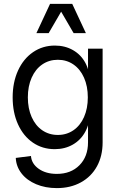

<svg xmlns="http://www.w3.org/2000/svg" viewBox="-20 -750 627 986"><path d="M61 61 139 51Q142 91 179 117Q216 143 272 143Q344 143 388 98.5Q432 54 432 -19V-500H507V-19Q507 51 478 104Q449 157 395.5 186.5Q342 216 272 216Q213 216 165.5 196Q118 176 90.5 140.5Q63 105 61 61ZM45 -250Q45 -327 72.5 -387.5Q100 -448 149.5 -482Q199 -516 262 -516Q314 -516 355 -492.5Q396 -469 418.5 -427Q441 -385 441 -330V-170Q441 -116 418 -73.5Q395 -31 354 -7.5Q313 16 261 16Q198 16 149 -17.5Q100 -51 72.5 -111.5Q45 -172 45 -250ZM431 -250Q431 -307 411.5 -351Q392 -395 357 -419Q322 -443 277 -443Q232 -443 197 -419Q162 -395 142.5 -351Q123 -307 123 -250Q123 -193 142.5 -149Q162 -105 197 -81Q232 -57 277 -57Q322 -57 357 -81Q392 -105 411.5 -149Q431 -193 431 -250ZM237 -730H351L421 -580H358L294 -690L230 -580H167Z"/></svg>

Font: Uncut Sans Variable
Style: Regular
Weight: 400
Designer: Kasper Nordkvist
Foundry: UNCUT.wtf
Version: Version 1.304;Glyphs 3.2 (3246)